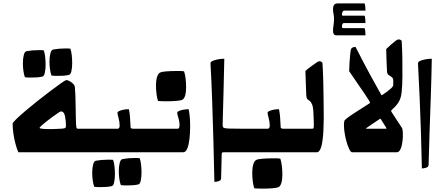

<svg xmlns="http://www.w3.org/2000/svg" viewBox="-20 -905 2637 1141"><path d="M372 -157Q372 -189 366 -216Q360 -243 342 -243Q339 -243 325.5 -234Q312 -225 293.5 -211.5Q275 -198 257 -184Q239 -170 227 -159Q215 -148 215 -145Q215 -142 229.5 -140Q244 -138 263 -138Q282 -138 295 -138Q334 -139 350 -140.5Q366 -142 369 -146Q372 -150 372 -157ZM442 -140H534V0H388Q308 0 230 0Q152 0 89 0Q80 -20 72 -50Q64 -80 59.5 -112Q55 -144 55 -170Q55 -176 76 -196.5Q97 -217 130.5 -245.5Q164 -274 203 -305Q242 -336 278 -363Q314 -390 340 -408.5Q366 -427 373 -429Q387 -429 405.5 -415Q424 -401 425 -387Q427 -369 428 -338Q429 -307 429.5 -272.5Q430 -238 430.5 -209Q431 -180 432 -166Q433 -150 435 -145Q437 -140 442 -140ZM139 -601Q171 -607 209 -607Q217 -607 224.5 -607Q232 -607 240 -606Q246 -590 248.5 -566Q251 -542 251 -521Q251 -494 246.5 -473Q242 -452 232 -450Q216 -446 198 -445Q180 -444 161 -444Q153 -444 144.5 -444.5Q136 -445 128 -446Q122 -462 119 -484.5Q116 -507 116 -529Q116 -557 121.5 -578.5Q127 -600 139 -601ZM298 -611Q330 -617 367 -617Q375 -617 382.5 -617Q390 -617 398 -616Q404 -600 406.5 -576Q409 -552 409 -531Q409 -504 404.5 -483Q400 -462 390 -460Q374 -456 356 -455Q338 -454 319 -454Q311 -454 302.5 -454.5Q294 -455 286 -456Q280 -472 277 -494.5Q274 -517 274 -539Q274 -567 279.5 -588.5Q285 -610 298 -611Z M756 -148Q757 -140 773 -140H863V0H494V-140H679Q691 -140 691 -159Q691 -180 684.5 -204Q678 -228 678 -234Q678 -241 690 -246Q715 -256 746 -256Q752 -226 753 -202Q754 -178 756 -148ZM551 50Q583 44 621 44Q629 44 636.5 44Q644 44 652 45Q658 61 660.5 85Q663 109 663 130Q663 157 658.5 178Q654 199 644 201Q628 205 610 206Q592 207 573 207Q565 207 556.5 206.5Q548 206 540 205Q534 189 531 166.5Q528 144 528 122Q528 94 533.5 72.5Q539 51 551 50ZM710 40Q742 34 779 34Q787 34 794.5 34Q802 34 810 35Q816 51 818.5 75Q821 99 821 120Q821 147 816.5 168Q812 189 802 191Q786 195 768 196Q750 197 731 197Q723 197 714.5 196.5Q706 196 698 195Q692 179 689 156.5Q686 134 686 112Q686 84 691.5 62.5Q697 41 710 40Z M1045 -246Q1056 -251 1072 -253.5Q1088 -256 1101 -256Q1105 -239 1107.5 -213Q1110 -187 1110 -152Q1110 -115 1106 -80Q1102 -45 1093 -22.5Q1084 0 1068 0H823V-140H1035Q1042 -140 1044.5 -146.5Q1047 -153 1047 -163Q1047 -182 1040 -205Q1033 -228 1033 -234Q1033 -241 1045 -246ZM932 -474Q942 -479 970 -481Q998 -483 1026 -483Q1040 -483 1052 -483Q1064 -483 1074 -481Q1080 -463 1083 -437.5Q1086 -412 1086 -388Q1086 -327 1065 -313Q1058 -308 1029.5 -305.5Q1001 -303 970 -303Q956 -303 943 -303.5Q930 -304 919 -305Q913 -323 910 -347.5Q907 -372 907 -396Q907 -427 913.5 -448Q920 -469 932 -474Z M1297 30Q1296 65 1295.5 96.5Q1295 128 1294 154Q1294 167 1279.5 171.5Q1265 176 1254 176Q1252 63 1248.5 -59Q1245 -181 1241 -301Q1237 -421 1231 -526Q1231 -527 1231 -527.5Q1231 -528 1231 -529Q1231 -536 1241 -542Q1254 -548 1273.5 -552Q1293 -556 1313 -556Q1311 -468 1308.5 -364.5Q1306 -261 1303 -162Q1303 -151 1308.5 -146.5Q1314 -142 1339.5 -141Q1365 -140 1425 -140V0H1306Q1300 0 1298.5 5Q1297 10 1297 30Z M1648 -148Q1649 -140 1665 -140H1755V0H1386V-140H1571Q1583 -140 1583 -159Q1583 -180 1576.5 -204Q1570 -228 1570 -234Q1570 -241 1582 -246Q1607 -256 1638 -256Q1644 -226 1645 -202Q1646 -178 1648 -148ZM1504 45Q1514 40 1542 38Q1570 36 1598 36Q1612 36 1624 36Q1636 36 1646 38Q1652 56 1655 81.5Q1658 107 1658 131Q1658 192 1637 206Q1630 211 1601.5 213.5Q1573 216 1542 216Q1528 216 1515 215.5Q1502 215 1491 214Q1485 196 1482 171.5Q1479 147 1479 123Q1479 92 1485.5 71Q1492 50 1504 45Z M1715 0V-140H1836Q1841 -140 1843 -143.5Q1845 -147 1845 -166Q1845 -175 1844.5 -189.5Q1844 -204 1843 -223Q1842 -265 1835.5 -282Q1829 -299 1821 -304.5Q1813 -310 1807 -315.5Q1801 -321 1800 -340Q1799 -370 1797.5 -408Q1796 -446 1795 -483Q1809 -497 1827.5 -509.5Q1846 -522 1862 -534Q1870 -541 1879 -541Q1888 -541 1896 -533Q1897 -521 1898.5 -492Q1900 -463 1901 -424.5Q1902 -386 1902.5 -344Q1903 -302 1903.5 -264Q1904 -226 1904 -199Q1903 -120 1897.5 -77Q1892 -34 1883 -17Q1874 0 1864 0Z M1981 -695Q1968 -695 1963.5 -702.5Q1959 -710 1959 -722Q1959 -736 1962 -754.5Q1965 -773 1965 -792Q1965 -806 1962 -822.5Q1959 -839 1959 -852Q1959 -866 1965 -875.5Q1971 -885 1990 -885H2144Q2149 -885 2150.5 -868Q2152 -851 2152 -842H2026Q2019 -842 2015.5 -834Q2012 -826 2012 -820Q2012 -812 2016 -812H2144Q2149 -812 2150.5 -795Q2152 -778 2152 -768H2023Q2018 -768 2015 -761.5Q2012 -755 2012 -749Q2012 -738 2019 -738H2144Q2149 -738 2150.5 -721.5Q2152 -705 2152 -695Z M2306 -241Q2320 -219 2335.5 -195.5Q2351 -172 2368 -146Q2373 -139 2374 -116Q2375 -93 2372 -66Q2369 -39 2360.5 -19.5Q2352 0 2337 0H2073Q2064 0 2054.5 -20.5Q2045 -41 2037 -71.5Q2029 -102 2025.5 -133Q2022 -164 2026 -185Q2027 -192 2049 -208Q2071 -224 2105 -245.5Q2139 -267 2176 -291Q2181 -294 2174 -306Q2146 -350 2115 -394Q2084 -438 2055 -482Q2055 -503 2057 -532.5Q2059 -562 2061.5 -586Q2064 -610 2067 -615Q2071 -622 2078.5 -624Q2086 -626 2093 -626Q2143 -528 2178.5 -462.5Q2214 -397 2246 -341Q2248 -337 2254 -342Q2282 -361 2299.5 -376Q2317 -391 2317 -399V-425Q2317 -441 2308 -447Q2299 -453 2290 -459Q2281 -465 2280 -480Q2278 -510 2277 -543Q2276 -576 2275 -613Q2289 -627 2303 -639.5Q2317 -652 2333 -664Q2351 -678 2367 -663Q2370 -617 2371 -560.5Q2372 -504 2371.5 -450.5Q2371 -397 2367 -359Q2364 -325 2350.5 -301Q2337 -277 2309 -253Q2305 -249 2304.5 -247.5Q2304 -246 2306 -241ZM2235 -197Q2218 -186 2199 -172.5Q2180 -159 2157 -144Q2152 -140 2160 -140H2271Q2277 -140 2277 -141.5Q2277 -143 2274 -148L2243 -197Q2240 -201 2235 -197Z M2546 -556Q2544 -443 2540 -328.5Q2536 -214 2532.5 -111Q2529 -8 2527 74Q2527 87 2512.5 91.5Q2498 96 2487 96Q2485 -17 2481.5 -119Q2478 -221 2474 -321Q2470 -421 2464 -526Q2464 -527 2464 -527.5Q2464 -528 2464 -529Q2464 -536 2474 -542Q2487 -548 2506.5 -552Q2526 -556 2546 -556Z"/></svg>

Font: Alkalami
Style: Regular
Weight: 400
Designer: Becca Hirsbrunner Spalinger
Foundry: SIL International
Version: Version 2.000